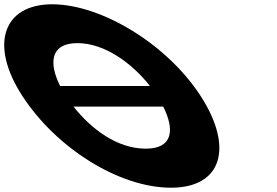

<svg xmlns="http://www.w3.org/2000/svg" viewBox="-301 -860 1293 895"><path d="M398.1 -459H-20.6C-74.1 -564.9 -67.2 -659 59.7 -659C187.4 -659 314.8 -564.9 398.1 -459ZM41.8 -363H459.9C512.4 -258.7 507.9 -167 378.3 -167C245.3 -167 123.8 -258.7 41.8 -363ZM-197 -413C-40.9 -172 252.2 15 496.2 15C733.2 15 790.1 -172 634 -413C477.9 -654 171.4 -840 -57.6 -840C-284.6 -840 -353.1 -654 -197 -413Z"/></svg>

Font: Hussar
Style: BdOpOblSeven
Weight: 700
Foundry: Cannot Into Space Fonts
Version: Version 2.00